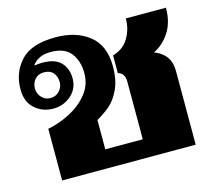

<svg xmlns="http://www.w3.org/2000/svg" viewBox="-86 -667 862 772"><g transform="rotate(-15 345.5 -281.5)"><path d="M82 -215Q129 -224 174.5 -247.5Q220 -271 250 -308Q280 -345 280 -394Q280 -444 254.5 -477.5Q229 -511 170 -511Q139 -511 119 -499Q99 -487 94 -475Q112 -478 128 -478Q181 -478 205 -452Q229 -426 229 -386Q229 -343 197.5 -315.5Q166 -288 123 -288Q79 -288 47 -316Q15 -344 15 -397Q15 -466 59 -514.5Q103 -563 205 -563Q290 -563 344 -520.5Q398 -478 398 -391Q398 -333 379.5 -294.5Q361 -256 337 -236Q313 -216 282 -198V-76H438V-316Q438 -352 410 -359V-433Q453 -444 475.5 -481Q498 -518 498 -563H665Q665 -502 638 -461Q611 -420 572 -402Q638 -376 638 -309V0H82ZM175 -385Q175 -408 162 -423.5Q149 -439 123 -439Q100 -439 86 -423.5Q72 -408 72 -385Q72 -363 87 -347.5Q102 -332 123 -332Q145 -332 160 -347.5Q175 -363 175 -385Z"/></g></svg>

Font: Taviraj Black
Style: Regular
Weight: 900
Designer: Katatrad Team
Foundry: CadsonDemak
Version: Version 1.001